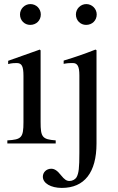

<svg xmlns="http://www.w3.org/2000/svg" viewBox="-20 -703 578 941"><path d="M454 -632C454 -660 431 -683 403 -683C375 -683 352 -660 352 -632C352 -603 374 -581 402 -581C432 -581 454 -603 454 -632ZM180 -632C180 -660 158 -683 129 -683C101 -683 78 -660 78 -632C78 -603 100 -581 128 -581C158 -581 180 -603 180 -632ZM453 -457 448 -460C389 -437 351 -424 292 -406V-390L297 -391C313 -394 327 -394 337 -394C360 -394 369 -377 369 -334V45C369 121 366 146 355 166C349 176 335 184 321 184C306 184 296 177 279 156C261 133 247 124 231 124C208 124 190 141 190 163C190 195 229 218 283 218C394 218 453 142 453 0ZM253 0V-15C187 -20 179 -31 179 -105V-456L175 -460L20 -405V-389C38 -394 53 -394 62 -394C87 -394 95 -378 95 -331V-104C95 -28 85 -19 16 -15V0Z"/></svg>

Font: XITS Math
Style: Regular
Weight: 400
Designer: MicroPress Inc., with final additions and corrections provided by Coen Hoffman, Elsevier (retired)
Version: Version 1.108